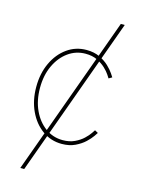

<svg xmlns="http://www.w3.org/2000/svg" viewBox="-139 -827 813 1109"><g transform="rotate(15 267.5 -273.0)"><path d="M95.7 204.1 441.4 -750H464.8L119.1 204.1ZM290 7.8Q225.6 7.8 174.3 -28.8Q123 -65.4 93.3 -128.9Q63.5 -192.4 63.5 -272.9Q63.5 -353.5 93.3 -417Q123 -480.5 174.3 -517.1Q225.6 -553.7 290 -553.7Q335.4 -553.7 369.1 -537.6Q402.8 -521.5 425.3 -499.8Q447.8 -478 459.7 -460.2Q471.7 -442.4 473.6 -439L454.1 -427.7Q452.1 -431.2 441.4 -447.5Q430.7 -463.9 410.4 -483.2Q390.1 -502.4 360.4 -516.8Q330.6 -531.2 290 -531.2Q232.4 -531.2 186.3 -497.8Q140.1 -464.4 113 -406.2Q85.9 -348.1 85.9 -272.9Q85.9 -197.8 113 -139.4Q140.1 -81.1 186.3 -47.9Q232.4 -14.6 290 -14.6Q330.6 -14.6 361.1 -29.1Q391.6 -43.5 412.1 -63Q432.6 -82.5 443.6 -98.9Q454.6 -115.2 456.5 -118.2L476.1 -107.4Q474.1 -104 461.9 -86.2Q449.7 -68.4 426.8 -46.6Q403.8 -24.9 369.6 -8.5Q335.4 7.8 290 7.8Z"/></g></svg>

Font: Inter Thin
Style: Regular
Weight: 250
Designer: Rasmus Andersson
Foundry: rsms
Version: Version 4.001;git-66647c0bb